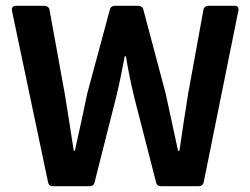

<svg xmlns="http://www.w3.org/2000/svg" viewBox="-20 -645 867 665"><path d="M21.5 -607.4 146.5 -13.7C148.4 -3.9 154.3 0 163.1 0H290C298.8 0 305.7 -3.9 307.6 -13.7L381.8 -306.6C393.6 -354.5 403.3 -403.3 412.1 -450.2H416C423.8 -403.3 433.6 -354.5 445.3 -306.6L520.5 -13.7C522.5 -3.9 529.3 0 538.1 0H668C676.8 0 683.6 -4.9 685.5 -13.7L805.7 -608.4C807.6 -619.1 802.7 -625 792 -625H702.1C693.4 -625 686.5 -620.1 684.6 -611.3L631.8 -321.3C621.1 -255.9 611.3 -189.5 601.6 -123H596.7L553.7 -321.3L476.6 -611.3C474.6 -620.1 467.8 -625 459 -625H377.9C369.1 -625 362.3 -620.1 360.4 -611.3L282.2 -321.3C268.6 -254.9 253.9 -188.5 239.3 -123H235.4C225.6 -188.5 214.8 -254.9 204.1 -321.3L151.4 -611.3C149.4 -620.1 142.6 -625 133.8 -625H35.2C24.4 -625 19.5 -618.2 21.5 -607.4Z"/></svg>

Font: Ed Sans Neue SemiBold
Style: Regular
Weight: 600
Designer: Stephen Hutchings
Version: Version 1.004;PS 001.004;hotconv 1.0.88;makeotf.lib2.5.64775